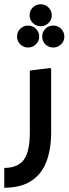

<svg xmlns="http://www.w3.org/2000/svg" viewBox="-20 -681 322 901"><path d="M0 200V107Q63 107 91.5 69Q120 31 120 -60V-350L217 -362L220 -354V-60Q220 21 197 79.5Q174 138 125 169Q76 200 0 200ZM112 -458Q90 -458 75 -473Q60 -488 60 -509Q60 -531 75 -546Q90 -561 112 -561Q133 -561 148.5 -546Q164 -531 164 -509Q164 -488 148.5 -473Q133 -458 112 -458ZM230 -458Q208 -458 193 -473Q178 -488 178 -509Q178 -531 193 -546Q208 -561 230 -561Q251 -561 266.5 -546Q282 -531 282 -509Q282 -488 266.5 -473Q251 -458 230 -458ZM171 -558Q149 -558 134 -573Q119 -588 119 -609Q119 -631 134 -646Q149 -661 171 -661Q192 -661 207.5 -646Q223 -631 223 -609Q223 -588 207.5 -573Q192 -558 171 -558Z"/></svg>

Font: Fustat SemiBold
Style: Regular
Weight: 600
Designer: Mohamed Gaber, Khaled Hosny, Laura Garcia Mut
Foundry: Kief Type Foundry, Alif Type Foundry, Hard Type Foundry
Version: Version 1.007